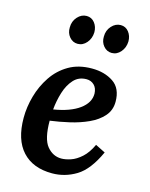

<svg xmlns="http://www.w3.org/2000/svg" viewBox="-114 -815 700 898"><g transform="rotate(15 236.0 -365.5)"><path d="M281 -511Q342 -511 384.5 -482.5Q427 -454 427 -389Q427 -348 401.5 -319Q376 -290 334.5 -271Q293 -252 245 -241Q197 -230 152 -224Q152 -136 180.5 -101.5Q209 -67 250 -67Q270 -67 295.5 -75.5Q321 -84 346.5 -107Q372 -130 391 -171L439 -147Q397 -55 342.5 -22Q288 11 226 11Q133 11 82 -44.5Q31 -100 31 -206Q31 -258 46 -311.5Q61 -365 91.5 -410.5Q122 -456 169 -483.5Q216 -511 281 -511ZM269 -456Q231 -456 207 -429.5Q183 -403 170.5 -362.5Q158 -322 154 -279Q234 -292 278 -324Q322 -356 322 -400Q321 -427 306 -441.5Q291 -456 269 -456ZM350 -605Q326 -605 310 -624Q294 -643 295 -670Q295 -700 314 -721Q333 -742 358 -742Q382 -742 397 -723Q412 -704 412 -677Q411 -647 393 -626Q375 -605 350 -605ZM185 -605Q161 -605 145 -624Q129 -643 130 -670Q130 -700 149 -721Q168 -742 193 -742Q217 -742 232 -723Q247 -704 247 -677Q246 -647 228 -626Q210 -605 185 -605Z"/></g></svg>

Font: Lora SemiBold
Style: Italic
Weight: 600
Italic angle: -3°
Designer: Olga Karpushina, Alexei Vanyashin (Cyrillic)
Foundry: Cyreal
Version: Version 3.011; ttfautohint (v1.8.4.7-5d5b)